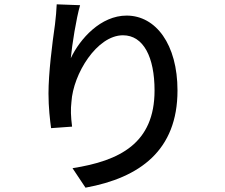

<svg xmlns="http://www.w3.org/2000/svg" viewBox="-20 -816 1040 887"><path d="M242 -796C241 -770 238 -736 234 -703C221 -613 204 -477 204 -384C204 -319 211 -261 216 -224L313 -231C307 -278 306 -312 310 -345C318 -475 428 -653 548 -653C643 -653 694 -552 694 -398C694 -153 532 -73 315 -39L375 51C627 5 800 -122 800 -398C800 -611 700 -744 565 -744C446 -744 350 -638 307 -547C313 -610 332 -730 350 -792L242 -796Z"/></svg>

Font: Source Han Sans KR Medium
Style: Regular
Weight: 500
Designer: Ryoko NISHIZUKA (kana & ideographs); Paul D. Hunt (Latin, Greek & Cyrillic); Wenlong ZHANG (bopomofo); Sandoll Communica
Foundry: Adobe Systems Incorporated
Version: Version 1.001;PS 1.001;hotconv 1.0.78;makeotf.lib2.5.61930